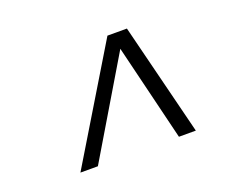

<svg xmlns="http://www.w3.org/2000/svg" viewBox="-74 -805 763 630"><g transform="rotate(-20 307.5 -490.0)"><path d="M111 -294 348 -686H416L514 -294H455L373 -631L172 -294Z"/></g></svg>

Font: Archivo SemiBold ExtraLight
Style: Italic
Weight: 250
Italic angle: -10°
Version: Version 2.001